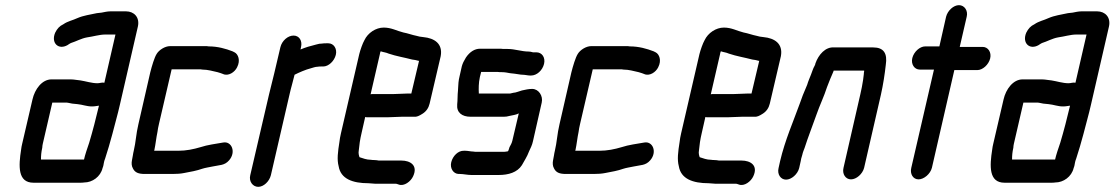

<svg xmlns="http://www.w3.org/2000/svg" viewBox="-20 -659 4325 745"><path d="M358 -336C336 -336 312 -344 292 -347L276 -349C269 -350 262 -351 254 -351H180C143 -351 115 -313 106 -273L66 -101C64 -94 63 -86 62 -79C52 -15 48 50 110 50H289C295 50 303 50 307 49C338 49 370 27 378 -7C381 -14 382 -21 383 -27C384 -32 385 -37 388 -44C399 -78 406 -102 416 -139C425 -175 437 -216 445 -252L515 -556C523 -592 500 -615 469 -615H409C397 -615 384 -612 374 -610L356 -608C329 -602 304 -599 281 -589C262 -580 243 -577 226 -565C211 -558 202 -548 194 -532C177 -492 207 -464 242 -484C246 -487 251 -490 255 -492C275 -498 295 -510 318 -514C341 -517 366 -525 388 -525H428L385 -338C375 -340 368 -336 358 -336ZM144 -86C144 -91 145 -96 146 -101L183 -261H234C237 -261 241 -261 245 -260L260 -257C266 -256 273 -256 280 -255C301 -253 316 -246 337 -246C348 -246 355 -248 364 -249C353 -202 339 -148 326 -105C320 -88 309 -55 306 -40H139C139 -55 140 -68 144 -86Z M492 -37C490 -27 490 -15 496 -5C504 11 518 16 542 16H650C666 16 682 15 696 12C718 8 745 3 764 -4C776 -8 791 -10 805 -13C831 -19 851 -16 869 -37C897 -69 879 -112 846 -106C818 -101 785 -97 758 -88C731 -80 703 -74 671 -74H578L579 -77C584 -100 586 -124 591 -147C592 -155 594 -167 597 -179L646 -390H752C757 -390 762 -390 765 -389C786 -389 806 -383 824 -379L837 -375L845 -372C866 -362 891 -379 900 -398C914 -425 904 -449 890 -456L882 -460C856 -470 825 -479 790 -479C786 -480 781 -480 775 -480H640C620 -480 597 -465 588 -450C579 -436 569 -402 563 -378L517 -177C508 -140 507 -107 499 -74C496 -63 495 -49 492 -37Z M1068 -476 1044 -374C1038 -349 1030 -318 1024 -293L951 21C945 45 961 66 982 66C1003 66 1025 45 1031 21L1104 -295C1109 -318 1118 -347 1123 -369C1141 -378 1166 -389 1186 -394C1194 -396 1203 -400 1212 -400C1216 -401 1222 -401 1226 -401H1234C1255 -401 1277 -422 1283 -446C1289 -470 1275 -491 1254 -491H1246C1240 -491 1235 -491 1230 -490C1223 -490 1215 -489 1206 -486C1185 -481 1165 -475 1146 -467L1148 -476C1154 -501 1141 -521 1119 -521C1097 -521 1074 -501 1068 -476Z M1506 -294H1426C1423 -294 1421 -294 1418 -293L1454 -449C1454 -451 1455 -455 1457 -460C1468 -456 1477 -456 1488 -451C1517 -441 1549 -436 1579 -428L1592 -426C1595 -425 1600 -424 1604 -423H1606L1576 -296H1559C1548 -296 1519 -294 1506 -294ZM1539 -206H1587C1597 -205 1606 -209 1620 -218C1634 -227 1643 -240 1647 -257L1690 -441C1699 -490 1665 -511 1623 -515L1608 -517L1596 -520C1580 -523 1562 -530 1545 -533C1520 -539 1499 -552 1469 -552C1438 -552 1407 -531 1394 -503C1387 -491 1378 -465 1374 -449L1303 -142C1300 -129 1298 -118 1297 -108C1291 -70 1287 -40 1294 -14C1302 35 1348 52 1410 52C1419 52 1428 54 1437 54H1516C1520 54 1523 56 1527 57C1548 65 1574 45 1583 25C1603 -18 1571 -36 1538 -36H1450C1444 -37 1439 -38 1432 -38C1429 -38 1424 -38 1419 -39C1402 -39 1388 -45 1375 -49C1373 -54 1370 -65 1372 -74C1374 -96 1377 -118 1383 -143L1397 -205C1400 -204 1402 -204 1405 -204H1485C1498 -204 1527 -206 1539 -206Z M2045 -314C2031 -314 2019 -311 2005 -308C1997 -306 1981 -299 1972 -299C1968 -298 1963 -297 1959 -296H1838C1837 -315 1837 -337 1842 -360L1847 -380H1910C1916 -379 1921 -379 1927 -379C1938 -379 1949 -377 1959 -375L1977 -373C1988 -372 1998 -369 2008 -369C2017 -369 2028 -366 2036 -366H2041C2063 -366 2085 -386 2091 -411C2097 -436 2083 -456 2061 -456H2048C2041 -458 2036 -459 2031 -459C2004 -459 1978 -469 1950 -469H1933C1927 -470 1921 -470 1916 -470H1843C1822 -470 1803 -458 1788 -436C1780 -423 1775 -413 1772 -402L1763 -362C1761 -355 1760 -347 1759 -339L1758 -324C1758 -318 1757 -312 1757 -307C1755 -291 1756 -270 1754 -254C1751 -222 1773 -206 1806 -206H1935C1943 -206 1949 -207 1956 -209C1968 -212 1982 -213 1993 -219L1968 -113C1966 -104 1961 -95 1957 -88C1955 -83 1954 -76 1951 -72C1945 -71 1940 -70 1937 -70H1829C1825 -70 1820 -70 1816 -71C1807 -71 1795 -74 1786 -74H1780C1758 -75 1737 -54 1731 -30C1725 -6 1739 15 1759 16H1764C1778 16 1794 20 1809 20H1915C1953 20 1987 10 2005 -18C2014 -35 2025 -50 2033 -72C2038 -83 2045 -96 2048 -111L2082 -261C2088 -287 2070 -314 2045 -314Z M2126 -37C2124 -27 2124 -15 2130 -5C2138 11 2152 16 2176 16H2284C2300 16 2316 15 2330 12C2352 8 2379 3 2398 -4C2410 -8 2425 -10 2439 -13C2465 -19 2485 -16 2503 -37C2531 -69 2513 -112 2480 -106C2452 -101 2419 -97 2392 -88C2365 -80 2337 -74 2305 -74H2212L2213 -77C2218 -100 2220 -124 2225 -147C2226 -155 2228 -167 2231 -179L2280 -390H2386C2391 -390 2396 -390 2399 -389C2420 -389 2440 -383 2458 -379L2471 -375L2479 -372C2500 -362 2525 -379 2534 -398C2548 -425 2538 -449 2524 -456L2516 -460C2490 -470 2459 -479 2424 -479C2420 -480 2415 -480 2409 -480H2274C2254 -480 2231 -465 2222 -450C2213 -436 2203 -402 2197 -378L2151 -177C2142 -140 2141 -107 2133 -74C2130 -63 2129 -49 2126 -37Z M2826 -294H2746C2743 -294 2741 -294 2738 -293L2774 -449C2774 -451 2775 -455 2777 -460C2788 -456 2797 -456 2808 -451C2837 -441 2869 -436 2899 -428L2912 -426C2915 -425 2920 -424 2924 -423H2926L2896 -296H2879C2868 -296 2839 -294 2826 -294ZM2859 -206H2907C2917 -205 2926 -209 2940 -218C2954 -227 2963 -240 2967 -257L3010 -441C3019 -490 2985 -511 2943 -515L2928 -517L2916 -520C2900 -523 2882 -530 2865 -533C2840 -539 2819 -552 2789 -552C2758 -552 2727 -531 2714 -503C2707 -491 2698 -465 2694 -449L2623 -142C2620 -129 2618 -118 2617 -108C2611 -70 2607 -40 2614 -14C2622 35 2668 52 2730 52C2739 52 2748 54 2757 54H2836C2840 54 2843 56 2847 57C2868 65 2894 45 2903 25C2923 -18 2891 -36 2858 -36H2770C2764 -37 2759 -38 2752 -38C2749 -38 2744 -38 2739 -39C2722 -39 2708 -45 2695 -49C2693 -54 2690 -65 2692 -74C2694 -96 2697 -118 2703 -143L2717 -205C2720 -204 2722 -204 2725 -204H2805C2818 -204 2847 -206 2859 -206Z M3081 -7 3087 -34C3088 -39 3089 -47 3093 -58C3095 -68 3099 -77 3102 -85C3115 -126 3134 -174 3148 -214C3160 -249 3178 -286 3189 -321C3197 -342 3205 -362 3214 -382C3214 -383 3214 -384 3215 -385H3333C3334 -383 3331 -375 3332 -373L3329 -349C3326 -331 3323 -312 3318 -292L3253 -8C3247 16 3261 37 3282 37C3303 37 3327 16 3333 -8L3398 -291C3407 -331 3413 -371 3417 -407C3424 -452 3409 -475 3368 -475H3217C3183 -478 3156 -447 3144 -413C3144 -411 3143 -408 3141 -404C3134 -392 3132 -382 3127 -370C3122 -357 3116 -344 3112 -330L3107 -318C3100 -303 3090 -277 3084 -259C3058 -187 3026 -115 3007 -34L3001 -7C2995 17 3009 38 3030 38C3051 38 3075 17 3081 -7Z M3651 -594 3625 -479H3570C3549 -479 3526 -458 3520 -434C3514 -410 3528 -389 3549 -389H3604L3516 -8C3510 16 3523 37 3544 37C3565 37 3590 16 3596 -8L3683 -387H3772C3793 -387 3816 -408 3822 -432C3828 -456 3814 -477 3793 -477H3704L3731 -594C3737 -618 3722 -639 3701 -639C3680 -639 3657 -618 3651 -594Z M4126 -336C4104 -336 4080 -344 4060 -347L4044 -349C4037 -350 4030 -351 4022 -351H3948C3911 -351 3883 -313 3874 -273L3834 -101C3832 -94 3831 -86 3830 -79C3820 -15 3816 50 3878 50H4057C4063 50 4071 50 4075 49C4106 49 4138 27 4146 -7C4149 -14 4150 -21 4151 -27C4152 -32 4153 -37 4156 -44C4167 -78 4174 -102 4184 -139C4193 -175 4205 -216 4213 -252L4283 -556C4291 -592 4268 -615 4237 -615H4177C4165 -615 4152 -612 4142 -610L4124 -608C4097 -602 4072 -599 4049 -589C4030 -580 4011 -577 3994 -565C3979 -558 3970 -548 3962 -532C3945 -492 3975 -464 4010 -484C4014 -487 4019 -490 4023 -492C4043 -498 4063 -510 4086 -514C4109 -517 4134 -525 4156 -525H4196L4153 -338C4143 -340 4136 -336 4126 -336ZM3912 -86C3912 -91 3913 -96 3914 -101L3951 -261H4002C4005 -261 4009 -261 4013 -260L4028 -257C4034 -256 4041 -256 4048 -255C4069 -253 4084 -246 4105 -246C4116 -246 4123 -248 4132 -249C4121 -202 4107 -148 4094 -105C4088 -88 4077 -55 4074 -40H3907C3907 -55 3908 -68 3912 -86Z"/></svg>

Font: Electronic
Style: CircIt
Weight: 900
Version: Version 1.011